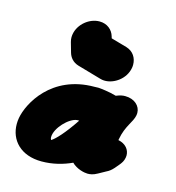

<svg xmlns="http://www.w3.org/2000/svg" viewBox="-85 -598 615 672"><g transform="rotate(15 222.5 -262.0)"><path d="M115 -457.5C114.4 -454 113.9 -450.1 113.9 -445.7C113.9 -440.6 114.5 -435 116.3 -428.8L126.4 -393.3C130.8 -377.8 141.8 -362.5 163.1 -356.1L248.8 -331.5C252.3 -330.5 257.7 -329 266.4 -329C299 -329 339 -355.4 346.3 -397C347 -400.8 347.3 -404.7 347.3 -408.6C347.3 -432.2 334.6 -454.6 307.9 -462.4L250.9 -478.6L248.9 -485.3C242.7 -507.3 223.2 -524.7 195 -524.7C158.3 -524.7 121.6 -495.1 115 -457.5ZM124.7 1.2C165.7 1.2 202.5 -9 233.7 -23.3C251.5 -5 280.2 0.9 291.3 0.9C301.3 0.9 311.6 -0.5 327.1 -9.2L353.1 -23.6C362.1 -27.8 370 -33.7 377.8 -42.6L393.3 -60.9L393.7 -61.4C398.3 -67.4 404.2 -75.1 406.4 -87.8C406.9 -90.5 407.2 -93.2 407.2 -95.9C407.2 -116.4 393.2 -135 365.8 -140.6L366.3 -143.8C375.5 -195.6 399.6 -214 404.4 -241.3C404.9 -244 405.1 -246.6 405.1 -249.2C405.1 -274.4 383.3 -295.5 349 -295.5C340.5 -295.5 331.4 -294.1 316.5 -288.1C290.4 -295.9 258.6 -299 253 -299.4L251.4 -299.5H249.8C246 -299.5 238.6 -299.1 236.7 -299.1C81.1 -299.1 18.8 -179.1 9.4 -125.4C8 -117.8 7.4 -110.3 7.4 -103C7.4 -45.2 48.8 1.2 124.7 1.2ZM208 -170.9H215.7C180.4 -117.9 152.3 -88.1 138.1 -79.8C137 -81.6 135.4 -84.9 135.4 -89.8C135.4 -123.1 179.4 -168.3 208 -170.9Z"/></g></svg>

Font: TudorRose
Style: BoldOblique
Weight: 500
Version: Version 001.000